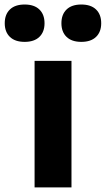

<svg xmlns="http://www.w3.org/2000/svg" viewBox="-90 -810 457 830"><path d="M59.5 0V-547H219V0ZM261.5 -629Q220 -629 197.8 -650.5Q175.5 -672 175.5 -709.5Q175.5 -747.5 197.8 -769Q220 -790.5 261.5 -790.5Q303 -790.5 325.2 -769Q347.5 -747.5 347.5 -709.5Q347.5 -672 325.2 -650.5Q303 -629 261.5 -629ZM16.5 -629Q-25 -629 -47.2 -650.5Q-69.5 -672 -69.5 -709.5Q-69.5 -747.5 -47.2 -769Q-25 -790.5 16.5 -790.5Q58 -790.5 80.2 -769Q102.5 -747.5 102.5 -709.5Q102.5 -672 80.2 -650.5Q58 -629 16.5 -629Z"/></svg>

Font: Encode Sans
Style: Bold
Weight: 700
Designer: Multiple Designers
Foundry: Impallari Type
Version: Version 3.002; ttfautohint (v1.8.3) -l 8 -r 50 -G 200 -x 14 